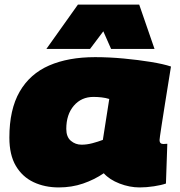

<svg xmlns="http://www.w3.org/2000/svg" viewBox="-20 -810 788 840"><path d="M591 10Q547 10 503 -7Q459 -24 434 -52Q393 -24 343.5 -7Q294 10 237 10Q176 10 127 -13Q78 -36 49.5 -84Q21 -132 21 -208Q21 -331 66 -409Q111 -487 195 -523.5Q279 -560 396 -560Q457 -560 521 -554Q585 -548 640 -539Q695 -530 728 -519Q712 -419 702 -357Q692 -295 687 -261.5Q682 -228 680 -214.5Q678 -201 678 -197Q678 -180 695 -180Q705 -180 712 -181L706 -7Q686 0 653.5 5Q621 10 591 10ZM430 -198 458 -377Q442 -382 424 -384Q406 -386 389 -386Q336 -386 303 -347.5Q270 -309 270 -246Q270 -211 290 -194Q310 -177 337 -177Q360 -177 384.5 -183.5Q409 -190 430 -198ZM183 -596 321 -790H589L656 -596H466L432 -673L374 -596Z"/></svg>

Font: Georama Extended Black
Style: Italic
Weight: 900
Width: 7
Italic angle: -9°
Designer: Jean-Baptiste Levee
Foundry: Production Type
Version: Version 1.000